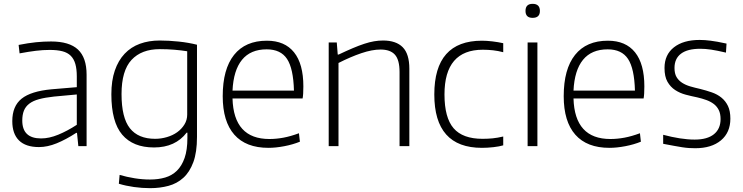

<svg xmlns="http://www.w3.org/2000/svg" viewBox="-20 -761 3869 1000"><path d="M183 5Q114 5 79 -29.5Q44 -64 44 -130Q44 -208 92.5 -247Q141 -286 249 -296L380 -307V-363Q380 -401 372.5 -427.5Q365 -454 348.5 -470.5Q332 -487 305 -494Q278 -501 239 -501Q204 -501 167 -496.5Q130 -492 82 -483L77 -527Q128 -537 167.5 -541Q207 -545 246 -545Q341 -545 386 -503Q431 -461 431 -372V0H388L381 -69H377Q323 -34 275 -14.5Q227 5 183 5ZM194 -40Q236 -40 283.5 -59.5Q331 -79 380 -111V-269L261 -258Q215 -253 183.5 -244.5Q152 -236 132.5 -221Q113 -206 104.5 -184.5Q96 -163 96 -133Q96 -40 194 -40Z M762 219Q720 219 677.5 213Q635 207 599 196L603 150Q641 161 681.5 167.5Q722 174 761 174Q805 174 840.5 163.5Q876 153 901.5 128Q927 103 941.5 61.5Q956 20 956 -42V-70H952Q923 -32 880.5 -12.5Q838 7 782 7Q673 7 616.5 -59.5Q560 -126 560 -270Q560 -341 578 -393.5Q596 -446 629 -481Q662 -516 708.5 -533Q755 -550 812 -550Q859 -550 911 -544.5Q963 -539 1006 -528V-48Q1006 32 987 83.5Q968 135 935 165Q902 195 857.5 207Q813 219 762 219ZM788 -38Q819 -38 849.5 -47Q880 -56 903 -72.5Q926 -89 940.5 -112.5Q955 -136 955 -164V-494Q924 -499 888 -502Q852 -505 812 -505Q717 -505 665 -449Q613 -393 613 -271Q613 -148 656.5 -93Q700 -38 788 -38Z M1378 9Q1261 9 1200.5 -59.5Q1140 -128 1140 -260Q1140 -401 1199 -475Q1258 -549 1370 -549Q1463 -549 1511.5 -488.5Q1560 -428 1560 -311Q1560 -267 1556 -248H1191Q1197 -37 1383 -37Q1419 -37 1456.5 -44Q1494 -51 1537 -67L1542 -23Q1505 -8 1460.5 0.5Q1416 9 1378 9ZM1369 -504Q1285 -504 1240.5 -449.5Q1196 -395 1191 -289H1511Q1508 -404 1475 -454Q1442 -504 1369 -504Z M1692 -540H1734L1739 -477H1744Q1784 -496 1817 -510Q1850 -524 1877.5 -533Q1905 -542 1928.5 -546Q1952 -550 1975 -550Q2043 -550 2077.5 -515Q2112 -480 2112 -403V0H2061V-386Q2061 -449 2037 -476Q2013 -503 1962 -503Q1918 -503 1862 -484Q1806 -465 1743 -433V0H1692Z M2490 9Q2242 9 2242 -269Q2242 -549 2490 -549Q2514 -549 2544 -545.5Q2574 -542 2601 -536V-489Q2575 -496 2548.5 -499Q2522 -502 2495 -502Q2295 -502 2295 -269Q2295 -148 2342.5 -93Q2390 -38 2493 -38Q2521 -38 2546 -40.5Q2571 -43 2601 -50V-4Q2581 2 2550 5.5Q2519 9 2490 9Z M2754 -668Q2717 -668 2717 -704Q2717 -741 2754 -741Q2792 -741 2792 -704Q2792 -668 2754 -668ZM2728 -540H2779V0H2728Z M3154 9Q3037 9 2976.5 -59.5Q2916 -128 2916 -260Q2916 -401 2975 -475Q3034 -549 3146 -549Q3239 -549 3287.5 -488.5Q3336 -428 3336 -311Q3336 -267 3332 -248H2967Q2973 -37 3159 -37Q3195 -37 3232.5 -44Q3270 -51 3313 -67L3318 -23Q3281 -8 3236.5 0.5Q3192 9 3154 9ZM3145 -504Q3061 -504 3016.5 -449.5Q2972 -395 2967 -289H3287Q3284 -404 3251 -454Q3218 -504 3145 -504Z M3601 11Q3585 11 3569 10Q3553 9 3533.5 6Q3514 3 3490 -1.5Q3466 -6 3434 -12V-59Q3479 -47 3520.5 -40.5Q3562 -34 3598 -34Q3664 -34 3698.5 -62Q3733 -90 3733 -141Q3733 -169 3723.5 -188Q3714 -207 3697.5 -219.5Q3681 -232 3659 -240Q3637 -248 3611 -254Q3581 -260 3551 -268Q3521 -276 3496.5 -292Q3472 -308 3456.5 -335Q3441 -362 3441 -407Q3441 -476 3490 -514.5Q3539 -553 3624 -553Q3639 -553 3652 -552Q3665 -551 3681 -549Q3697 -547 3717 -543.5Q3737 -540 3764 -534L3761 -487Q3714 -498 3684 -502.5Q3654 -507 3627 -507Q3561 -507 3527 -481.5Q3493 -456 3493 -407Q3493 -378 3503.5 -360Q3514 -342 3532.5 -330Q3551 -318 3575 -311Q3599 -304 3626 -298Q3658 -290 3687 -280Q3716 -270 3737.5 -252.5Q3759 -235 3771.5 -209Q3784 -183 3784 -143Q3784 -71 3735 -30Q3686 11 3601 11Z"/></svg>

Font: Encode Sans Normal
Style: ExtraLight
Weight: 200
Designer: Pablo Impallari, Andres Torresi
Foundry: Pablo Impallari, Andres Torresi
Version: Version 1.000; ttfautohint (v1.00) -l 8 -r 50 -G 200 -x 14 -